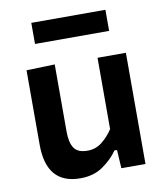

<svg xmlns="http://www.w3.org/2000/svg" viewBox="-81 -767 728 847"><g transform="rotate(-10 283.0 -343.5)"><path d="M211.5 12.5Q59.5 12.5 59.5 -164.5V-498L186.5 -502V-201Q186.5 -152 203.2 -127Q220 -102 263.5 -102Q300 -102 328.2 -124.2Q356.5 -146.5 377.5 -178.5V-498H504.5V0H396.5L391.5 -82.5H380Q355.5 -46.5 313.5 -17Q271.5 12.5 211.5 12.5ZM116.5 -606V-700.5H448.5V-606Z"/></g></svg>

Font: Heraclito SemiBold
Style: Regular
Weight: 600
Designer: Kostas Bartsokas (font) & Cristiano Sobral (main changes)
Foundry: Kostas Bartsokas (font) & Cristiano Sobral (main changes)
Version: Version 1.00;July 8, 2020;FontCreator 13.0.0.2655 64-bit